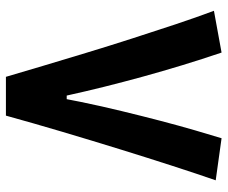

<svg xmlns="http://www.w3.org/2000/svg" viewBox="-78 -660 743 626"><g transform="rotate(-90 293.0 -346.5)"><path d="M356 -698.2Q371.6 -645 391.6 -577.9Q411.6 -510.7 434.1 -436.8Q456.5 -362.8 480.5 -288.3Q504.4 -213.9 527.3 -145Q550.3 -76.2 571.3 -20L435.1 4.9Q413.6 -58.6 394 -122.8Q374.5 -187 356.9 -250.7Q339.4 -314.5 323.7 -377.2Q308.1 -439.9 294.9 -500H277.8L261.7 -586.4H298.8Q288.1 -522 274.2 -454.1Q260.3 -386.2 244.1 -319.8Q228 -253.4 212.2 -192.9Q196.3 -132.3 181.6 -81.8Q167 -31.2 155.8 4.9L18.6 -14.2Q39.1 -73.2 65.2 -153.8Q91.3 -234.4 119.9 -326.7Q148.4 -418.9 176.8 -514.4Q205.1 -609.9 229.5 -698.2Z"/></g></svg>

Font: Cascadia Mono
Style: Regular
Weight: 400
Monospace: yes
Designer: Aaron Bell
Foundry: Saja Typeworks
Version: Version 2404.023